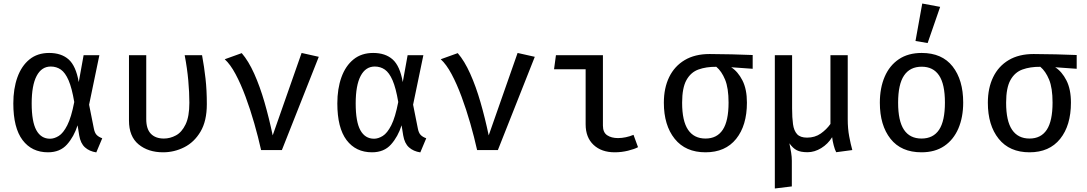

<svg xmlns="http://www.w3.org/2000/svg" viewBox="-20 -855 6194 1094"><path d="M260 -553.3Q329.7 -553.3 371.3 -516.2Q412.8 -479 428.7 -387.2L456.4 -540.5H546.2L487.7 -258.5L514.9 -122.1Q519.5 -97.9 530.8 -86.2Q542.1 -74.4 562.6 -67.2L528.7 13.3Q489.2 7.2 464.1 -15.4Q439 -37.9 431.3 -83.6L422.1 -141Q401.5 -76.4 361.8 -31.8Q322.1 12.8 253.3 12.8Q161 12.8 108.5 -56.9Q55.9 -126.7 55.9 -265.6Q55.9 -349.7 79.2 -414.6Q102.6 -479.5 147.9 -516.4Q193.3 -553.3 260 -553.3ZM269.2 -475.9Q216.9 -475.9 188.7 -422.3Q160.5 -368.7 160.5 -265.6Q160.5 -161.5 187.2 -113.1Q213.8 -64.6 265.1 -64.6Q289.2 -64.6 314.9 -80.5Q340.5 -96.4 363.3 -141.3Q386.2 -186.2 403.1 -273.8Q389.7 -353.3 370.8 -397.2Q351.8 -441 326.7 -458.5Q301.5 -475.9 269.2 -475.9Z M1131.3 -540.5Q1143.6 -473.8 1151 -407.4Q1158.5 -341 1158.5 -261.5Q1158.5 -165.6 1122.6 -105.1Q1086.7 -44.6 1029.7 -15.9Q972.8 12.8 909.2 12.8Q824.6 12.8 769.7 -32.3Q714.9 -77.4 714.9 -168.2V-540.5H813.3V-176.4Q813.3 -120 839.7 -92.8Q866.2 -65.6 913.8 -65.6Q949.2 -65.6 982.6 -83.6Q1015.9 -101.5 1037.4 -146.2Q1059 -190.8 1059 -269.7Q1059 -328.2 1052.8 -396.7Q1046.7 -465.1 1032.3 -540.5Z M1467.7 0Q1451.3 -73.8 1428.7 -152.6Q1406.2 -231.3 1379.2 -303.8Q1352.3 -376.4 1322.3 -432.6Q1292.3 -488.7 1260.5 -517.4L1357.4 -552.3Q1395.9 -507.7 1428.5 -435.1Q1461 -362.6 1487.2 -272.1Q1513.3 -181.5 1533.8 -83.6L1698.5 -553.3L1796.4 -531.3L1586.2 0Z M2106.2 -553.3Q2175.9 -553.3 2217.4 -516.2Q2259 -479 2274.9 -387.2L2302.6 -540.5H2392.3L2333.8 -258.5L2361 -122.1Q2365.6 -97.9 2376.9 -86.2Q2388.2 -74.4 2408.7 -67.2L2374.9 13.3Q2335.4 7.2 2310.3 -15.4Q2285.1 -37.9 2277.4 -83.6L2268.2 -141Q2247.7 -76.4 2207.9 -31.8Q2168.2 12.8 2099.5 12.8Q2007.2 12.8 1954.6 -56.9Q1902.1 -126.7 1902.1 -265.6Q1902.1 -349.7 1925.4 -414.6Q1948.7 -479.5 1994.1 -516.4Q2039.5 -553.3 2106.2 -553.3ZM2115.4 -475.9Q2063.1 -475.9 2034.9 -422.3Q2006.7 -368.7 2006.7 -265.6Q2006.7 -161.5 2033.3 -113.1Q2060 -64.6 2111.3 -64.6Q2135.4 -64.6 2161 -80.5Q2186.7 -96.4 2209.5 -141.3Q2232.3 -186.2 2249.2 -273.8Q2235.9 -353.3 2216.9 -397.2Q2197.9 -441 2172.8 -458.5Q2147.7 -475.9 2115.4 -475.9Z M2698.5 0Q2682.1 -73.8 2659.5 -152.6Q2636.9 -231.3 2610 -303.8Q2583.1 -376.4 2553.1 -432.6Q2523.1 -488.7 2491.3 -517.4L2588.2 -552.3Q2626.7 -507.7 2659.2 -435.1Q2691.8 -362.6 2717.9 -272.1Q2744.1 -181.5 2764.6 -83.6L2929.2 -553.3L3027.2 -531.3L2816.9 0Z M3316.9 -460.5H3136.9L3147.7 -540.5H3415.4V-139.5Q3415.4 -100.5 3439.5 -84.4Q3463.6 -68.2 3501.5 -68.2Q3523.1 -68.2 3545.9 -73.1Q3568.7 -77.9 3589.7 -86.7L3615.4 -16.4Q3595.9 -5.6 3558.7 3.6Q3521.5 12.8 3482.6 12.8Q3407.2 12.8 3362.1 -29.5Q3316.9 -71.8 3316.9 -146.7Z M4023.1 -547.2Q4082.1 -547.2 4149.5 -545.4Q4216.9 -543.6 4268.7 -541.5V-463.1L4146.2 -471.8Q4184.6 -447.2 4210.3 -396.9Q4235.9 -346.7 4235.9 -270.3Q4235.9 -140 4174.4 -63.6Q4112.8 12.8 4000 12.8Q3886.2 12.8 3824.4 -64.1Q3762.6 -141 3762.6 -269.7Q3762.6 -353.3 3792.8 -415.6Q3823.1 -477.9 3881.3 -512.6Q3939.5 -547.2 4023.1 -547.2ZM3866.7 -269.7Q3866.7 -165.6 3900.5 -115.6Q3934.4 -65.6 4000 -65.6Q4065.1 -65.6 4098.2 -115.6Q4131.3 -165.6 4131.3 -270.8Q4131.3 -353.3 4111.5 -401.3Q4091.8 -449.2 4061.5 -474.4Q4003.6 -474.9 3959.7 -459Q3915.9 -443.1 3891.3 -398.7Q3866.7 -354.4 3866.7 -269.7Z M4810.3 -540.5V-175.4Q4810.3 -122.6 4818.7 -77.7Q4827.2 -32.8 4836.4 0L4744.6 12.3Q4736.9 -1.5 4730.3 -27.2Q4723.6 -52.8 4721.5 -73.3Q4697.4 -34.4 4659.2 -11Q4621 12.3 4581.5 12.3Q4542.1 12.3 4520 1Q4497.9 -10.3 4477.9 -38.5Q4484.1 -9.7 4487.9 14.6Q4491.8 39 4491.8 61V207.2L4394.9 219V-540.5H4493.3V-236.9Q4493.3 -184.6 4498.5 -147.4Q4503.6 -110.3 4521.8 -90.5Q4540 -70.8 4578.5 -70.8Q4623.6 -70.8 4656.7 -94.1Q4689.7 -117.4 4711.8 -148.7V-540.5Z M5231.8 -553.3Q5347.7 -553.3 5407.9 -476.4Q5468.2 -399.5 5468.2 -270.8Q5468.2 -187.2 5440.8 -123.1Q5413.3 -59 5360.5 -23.1Q5307.7 12.8 5230.8 12.8Q5114.9 12.8 5054.1 -64.1Q4993.3 -141 4993.3 -269.7Q4993.3 -353.8 5020.8 -417.7Q5048.2 -481.5 5101.3 -517.4Q5154.4 -553.3 5231.8 -553.3ZM5231.8 -474.9Q5165.1 -474.9 5131.3 -424.9Q5097.4 -374.9 5097.4 -269.7Q5097.4 -165.6 5130.8 -115.6Q5164.1 -65.6 5230.8 -65.6Q5297.4 -65.6 5330.8 -115.6Q5364.1 -165.6 5364.1 -270.8Q5364.1 -375.4 5330.8 -425.1Q5297.4 -474.9 5231.8 -474.9ZM5234.9 -834.9 5336.9 -815.9 5265.6 -609.7 5196.4 -621.5Z M5869.2 -547.2Q5928.2 -547.2 5995.6 -545.4Q6063.1 -543.6 6114.9 -541.5V-463.1L5992.3 -471.8Q6030.8 -447.2 6056.4 -396.9Q6082.1 -346.7 6082.1 -270.3Q6082.1 -140 6020.5 -63.6Q5959 12.8 5846.2 12.8Q5732.3 12.8 5670.5 -64.1Q5608.7 -141 5608.7 -269.7Q5608.7 -353.3 5639 -415.6Q5669.2 -477.9 5727.4 -512.6Q5785.6 -547.2 5869.2 -547.2ZM5712.8 -269.7Q5712.8 -165.6 5746.7 -115.6Q5780.5 -65.6 5846.2 -65.6Q5911.3 -65.6 5944.4 -115.6Q5977.4 -165.6 5977.4 -270.8Q5977.4 -353.3 5957.7 -401.3Q5937.9 -449.2 5907.7 -474.4Q5849.7 -474.9 5805.9 -459Q5762.1 -443.1 5737.4 -398.7Q5712.8 -354.4 5712.8 -269.7Z"/></svg>

Font: Fira Code Retina
Style: Regular
Weight: 450
Monospace: yes
Designer: Carrois Corporate, Edenspiekermann AG, Nikita Prokopov
Foundry: Carrois Corporate, Edenspiekermann AG, Nikita Prokopov
Version: Version 6.002